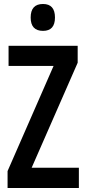

<svg xmlns="http://www.w3.org/2000/svg" viewBox="-20 -944 432 964"><path d="M376 0H18V-85L249 -613H23V-714H370V-629L139 -102H376ZM196 -924Q256 -924 256 -856Q256 -789 196 -789Q134 -789 134 -856Q134 -924 196 -924Z"/></svg>

Font: Noto Sans Malayalam ExtraCondensed SemiBold
Style: Regular
Weight: 600
Width: 2
Designer: Jelle Bosma - Monotype Design Team
Foundry: Monotype Imaging Inc.
Version: Version 2.104; ttfautohint (v1.8.4.7-5d5b)